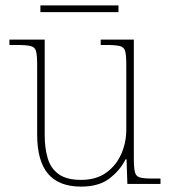

<svg xmlns="http://www.w3.org/2000/svg" viewBox="-20 -683 637 713"><path d="M281 10Q199 10 158.5 -37.5Q118 -85 118 -184V-442Q118 -477 114 -492.5Q110 -508 94 -512Q78 -516 41 -516H15V-536H146V-181Q146 -134 157 -96Q168 -58 197.5 -36.5Q227 -15 281 -15Q337 -15 374 -41.5Q411 -68 430 -110.5Q449 -153 449 -202V-442Q449 -477 445 -492.5Q441 -508 425 -512Q409 -516 372 -516H354V-536H477V-94Q477 -60 481 -44Q485 -28 499.5 -24Q514 -20 544 -20H576V0H453L450 -91H446Q427 -52 387.5 -21Q348 10 281 10ZM130 -638V-663H420V-638Z"/></svg>

Font: Noto Serif Tamil Thin
Style: Italic
Weight: 100
Italic angle: -12°
Designer: Indian Type Foundry, Tom Grace, and the Monotype Design Team
Foundry: Monotype Imaging Inc.
Version: Version 2.003; ttfautohint (v1.8.4.7-5d5b)